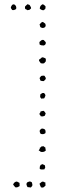

<svg xmlns="http://www.w3.org/2000/svg" viewBox="-20 -791 325 890"><path d="M164.1 -752Q166 -760.7 168 -763.7Q174.8 -770.5 176.8 -771Q178.7 -771.5 183.6 -768.6Q191.4 -762.7 191.4 -759.3Q191.4 -755.9 190.4 -752.9Q191.4 -750 187 -747.1Q182.6 -744.1 180.7 -743.2Q168.9 -745.1 164.1 -752ZM47.9 -769.5Q51.8 -766.6 54.2 -761.7Q56.6 -756.8 54.7 -749Q43.9 -743.2 42 -744.1Q40 -745.1 37.1 -744.1Q35.2 -747.1 32.7 -750Q30.3 -752.9 30.3 -757.8Q35.2 -767.6 36.1 -767.6Q40 -772.5 47.9 -769.5ZM124 -752Q115.2 -743.2 112.8 -744.6Q110.4 -746.1 109.4 -743.2Q101.6 -748 100.1 -748Q98.6 -748 97.7 -749Q95.7 -751 95.7 -755.4Q95.7 -759.8 96.7 -761.7L107.4 -771.5Q115.2 -768.6 115.7 -768.6Q116.2 -768.6 118.2 -766.6Q123 -757.8 123.5 -756.8Q124 -755.9 124 -752ZM166 -666Q167 -669.9 165.5 -671.9Q164.1 -673.8 163.1 -676.8Q166 -680.7 169.4 -684.6Q172.9 -688.5 178.7 -689.5Q181.6 -687.5 184.1 -685.5Q186.5 -683.6 189.5 -681.6Q193.4 -672.9 190.4 -668Q189.5 -665 184.1 -662.6Q178.7 -660.2 173.8 -662.1ZM164.1 -584Q164.1 -587.9 163.1 -589.8Q162.1 -591.8 163.1 -596.7Q166 -599.6 170.9 -603.5Q175.8 -607.4 182.6 -605.5Q189.5 -598.6 190.9 -596.7Q192.4 -594.7 192.4 -592.8Q192.4 -583 182.6 -580.1Q172.9 -581.1 171.9 -581.1ZM192.4 -518.6Q192.4 -505.9 192.4 -506.8Q186.5 -500 185.1 -498.5Q183.6 -497.1 181.6 -497.1Q175.8 -496.1 168.9 -498Q163.1 -505.9 161.6 -508.3Q160.2 -510.7 161.1 -514.6Q168 -518.6 174.8 -525.4Q178.7 -525.4 181.6 -524.4Q184.6 -523.4 188.5 -521.5ZM182.6 -415Q177.7 -415 174.8 -415.5Q171.9 -416 168 -417Q166 -419.9 165.5 -423.3Q165 -426.8 163.1 -428.7Q169.9 -438.5 170.9 -438.5Q171.9 -438.5 172.9 -439.5Q182.6 -441.4 186.5 -439.5Q188.5 -434.6 190.4 -432.6Q192.4 -430.7 192.4 -428.7Q192.4 -423.8 189 -420.9Q185.5 -418 182.6 -415ZM185.5 -335.9Q181.6 -334 178.7 -334.5Q175.8 -335 172.9 -333Q166 -339.8 166.5 -340.8Q167 -341.8 166 -342.8Q166 -354.5 169.4 -355.5Q172.9 -356.4 174.8 -359.4Q177.7 -359.4 180.7 -359.9Q183.6 -360.4 185.5 -358.4Q192.4 -350.6 189.9 -345.7Q187.5 -340.8 185.5 -335.9ZM168 -274.4Q178.7 -277.3 180.7 -277.3Q182.6 -277.3 185.5 -274.4Q192.4 -265.6 191.9 -265.6Q191.4 -265.6 191.4 -264.6Q188.5 -254.9 188 -254.9Q187.5 -254.9 183.6 -252.9Q178.7 -251 175.8 -251.5Q172.9 -252 168.9 -252Q168 -255.9 165.5 -257.8Q163.1 -259.8 163.1 -262.7Q163.1 -266.6 165.5 -268.1Q168 -269.5 168 -274.4ZM190.4 -173.8Q180.7 -166 168 -170.9Q166 -174.8 164.6 -178.7Q163.1 -182.6 165 -188.5Q167 -190.4 169.4 -191.9Q171.9 -193.4 173.8 -195.3Q188.5 -194.3 190.4 -186.5Q192.4 -178.7 190.4 -173.8ZM190.4 -103.5Q192.4 -93.8 192.4 -93.3Q192.4 -92.8 190.4 -91.8Q183.6 -85 169.9 -86.9Q166 -88.9 164.6 -90.8Q163.1 -92.8 159.2 -92.8Q162.1 -98.6 164.1 -101.1Q166 -103.5 164.1 -105.5Q166 -107.4 168.9 -108.4Q171.9 -109.4 172.9 -113.3Q174.8 -112.3 178.7 -112.8Q182.6 -113.3 183.6 -112.3Q186.5 -108.4 189 -107.9Q191.4 -107.4 190.4 -103.5ZM177.7 -30.3Q179.7 -28.3 183.1 -27.3Q186.5 -26.4 188.5 -23.4Q190.4 -12.7 188.5 -11.2Q186.5 -9.8 185.5 -5.9Q178.7 -5.9 173.3 -5.4Q168 -4.9 164.1 -8.8Q164.1 -20.5 166 -22Q168 -23.4 168 -26.4ZM69.3 55.7Q71.3 58.6 70.8 63.5Q70.3 68.4 71.3 71.3Q60.5 78.1 57.6 77.6Q54.7 77.1 50.8 77.1Q43.9 68.4 42.5 66.9Q41 65.4 41 63.5Q44.9 55.7 48.8 53.7Q56.6 48.8 61 51.8Q65.4 54.7 69.3 55.7ZM123 78.1Q119.1 77.1 115.2 77.1Q111.3 77.1 107.4 76.2Q101.6 64.5 102.5 61.5Q103.5 58.6 105.5 54.7Q116.2 48.8 121.1 50.8Q126 52.7 127.9 54.7Q128.9 59.6 129.9 63.5Q130.9 67.4 128.9 71.3ZM190.4 54.7Q190.4 58.6 190.4 62.5Q190.4 66.4 191.4 68.4Q187.5 73.2 182.6 76.7Q177.7 80.1 169.9 77.1Q165 67.4 163.1 60.5Q170.9 53.7 173.3 52.2Q175.8 50.8 177.7 50.8Q181.6 50.8 184.1 52.7Q186.5 54.7 190.4 54.7Z"/></svg>

Font: Codystar
Style: Light
Weight: 300
Version: Version 1.000